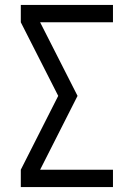

<svg xmlns="http://www.w3.org/2000/svg" viewBox="-20 -755 540 775"><path d="M64 0V-70L215 -368L64 -665V-735H436V-665H142L293 -368L142 -70H436V0Z"/></svg>

Font: Iosevka Term Curly
Style: Regular
Weight: 400
Designer: Belleve Invis
Foundry: Belleve Invis
Version: Version 32.3.0